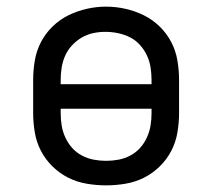

<svg xmlns="http://www.w3.org/2000/svg" viewBox="-20 -551 640 579"><path d="M300 8Q271 8 241.5 3Q212 -2 186 -15Q160 -28 138.5 -49Q117 -70 103.5 -96Q90 -122 85 -151.5Q80 -181 80 -210V-310Q80 -339 85 -368.5Q90 -398 103.5 -424Q117 -450 138.5 -471Q160 -492 186.5 -505Q213 -518 242 -524.5Q271 -531 300 -531Q329 -531 358 -524.5Q387 -518 413.5 -505Q440 -492 461.5 -471Q483 -450 496.5 -424Q510 -398 515 -368.5Q520 -339 520 -310V-210Q520 -181 515 -151.5Q510 -122 496.5 -96Q483 -70 461.5 -49Q440 -28 414 -15Q388 -2 358.5 3Q329 8 300 8ZM163 -297H437V-310Q437 -329 434 -348Q431 -367 423 -384Q415 -401 402 -415.5Q389 -430 372 -438.5Q355 -447 336 -451Q317 -455 298 -455Q279 -455 260.5 -451Q242 -447 226 -437.5Q210 -428 197 -414Q184 -400 176.5 -383Q169 -366 166 -347.5Q163 -329 163 -310ZM300 -66Q319 -66 337.5 -69.5Q356 -73 373 -82Q390 -91 402.5 -105Q415 -119 423 -136.5Q431 -154 434 -172.5Q437 -191 437 -210V-223H163V-210Q163 -191 166 -172.5Q169 -154 177 -136.5Q185 -119 197.5 -105Q210 -91 227 -82Q244 -73 262.5 -69.5Q281 -66 300 -66Z"/></svg>

Font: Iosevka Meiseki Sans
Style: Regular
Weight: 400
Monospace: yes
Designer: Belleve Invis
Foundry: Belleve Invis
Version: Version 11.2.6; ttfautohint (v1.8.4)